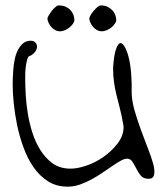

<svg xmlns="http://www.w3.org/2000/svg" viewBox="-20 -696 611 717"><path d="M27.3 -380.9Q27.3 -389.6 27.8 -404.8Q28.3 -419.9 29.8 -438Q31.2 -456.1 35.2 -475.1Q39.1 -494.1 46.9 -509.3Q54.7 -524.4 66.4 -534.2Q78.1 -543.9 94.7 -543.9Q105.5 -543.9 111.3 -538.1Q117.2 -532.2 118.2 -523.9Q119.1 -515.6 113.3 -505.9Q107.4 -496.1 94.7 -488.3Q85.9 -488.3 82 -475.1Q78.1 -461.9 76.2 -446.3Q74.2 -430.7 74.2 -416Q74.2 -401.4 74.2 -398.4Q74.2 -373 76.2 -339.8Q78.1 -306.6 84 -271Q89.8 -235.4 101.1 -200.2Q112.3 -165 130.4 -136.2Q148.4 -107.4 173.8 -87.9Q199.2 -68.4 235.4 -66.4Q262.7 -64.5 298.8 -76.2Q335 -87.9 366.2 -109.9Q397.5 -131.8 419.4 -160.6Q441.4 -189.5 441.4 -220.7V-224.6Q434.6 -265.6 427.2 -293Q419.9 -320.3 414.6 -342.8Q409.2 -365.2 405.8 -388.7Q402.3 -412.1 402.3 -443.4Q405.3 -488.3 412.6 -510.3Q419.9 -532.2 427.7 -534.7Q435.5 -537.1 444.3 -523.4Q453.1 -509.8 460 -483.9Q466.8 -458 469.7 -422.4Q472.7 -386.7 471.7 -346.7Q472.7 -317.4 482.9 -282.2Q493.2 -247.1 505.9 -211.9Q518.6 -176.8 531.7 -143.6Q544.9 -110.4 551.8 -85.4Q558.6 -60.5 555.7 -44.4Q552.7 -28.3 535.2 -28.3Q515.6 -28.3 505.9 -40Q496.1 -51.8 489.3 -65.9Q482.4 -80.1 474.6 -91.8Q466.8 -103.5 455.1 -103.5Q445.3 -103.5 431.6 -96.2Q418 -88.9 400.9 -77.1Q383.8 -65.4 363.8 -51.8Q343.8 -38.1 322.3 -26.4Q300.8 -14.6 278.3 -6.8Q255.9 1 232.4 1Q190.4 1 159.2 -19Q127.9 -39.1 105.5 -71.3Q83 -103.5 67.9 -145Q52.7 -186.5 43.9 -229Q35.2 -271.5 31.2 -311Q27.3 -350.6 27.3 -380.9ZM157.2 -627Q157.2 -630.9 162.1 -638.7Q167 -646.5 173.3 -655.3Q179.7 -664.1 187.5 -669.9Q193.4 -675.8 199.2 -675.8Q214.8 -675.8 226.1 -670.4Q237.3 -665 244.1 -657.2Q251 -649.4 254.4 -639.6Q257.8 -629.9 257.8 -621.1Q257.8 -615.2 252.9 -607.9Q248 -600.6 240.2 -594.2Q232.4 -587.9 223.1 -583.5Q213.9 -579.1 204.1 -579.1Q193.4 -579.1 184.6 -584.5Q175.8 -589.8 169.9 -597.2Q164.1 -604.5 160.6 -612.8Q157.2 -621.1 157.2 -627ZM313.5 -627Q313.5 -630.9 317.9 -638.7Q322.3 -646.5 329.6 -655.3Q336.9 -664.1 344.2 -669.9Q351.6 -675.8 356.4 -675.8Q371.1 -675.8 381.8 -670.4Q392.6 -665 399.9 -657.2Q407.2 -649.4 410.6 -639.6Q414.1 -629.9 414.1 -621.1Q414.1 -615.2 409.2 -607.9Q404.3 -600.6 397 -594.2Q389.6 -587.9 379.4 -583.5Q369.1 -579.1 360.4 -579.1Q349.6 -579.1 340.8 -584.5Q332 -589.8 326.2 -597.2Q320.3 -604.5 316.9 -612.8Q313.5 -621.1 313.5 -627Z"/></svg>

Font: Indie Flower
Style: Regular
Weight: 400
Designer: Kimberly Geswein
Foundry: Kimberly Geswein
Version: Version 1.001 2010